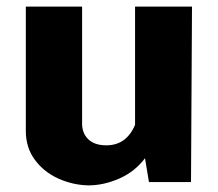

<svg xmlns="http://www.w3.org/2000/svg" viewBox="-20 -550 660 580"><path d="M58 -154V-530H228V-180Q227 -149 246 -130Q265 -111 301 -111Q362 -111 388 -173V-530H560L557 0H430L418 -72Q387 -31 340 -10.5Q293 10 247 10Q200 9 156.5 -10.5Q113 -30 85.5 -67Q58 -104 58 -154Z"/></svg>

Font: Morrison
Style: Bold
Weight: 700
Designer: Pablo Impallari, Rodrigo Fuenzalida (Modified by Dan O. Williams)
Version: Version 0.03;June 6, 2019;FontCreator 11.5.0.2425 64-bit; tt